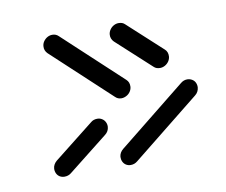

<svg xmlns="http://www.w3.org/2000/svg" viewBox="-48 -476 510 433"><g transform="rotate(-10 207.0 -259.0)"><path d="M223.7 -397Q224.1 -403 227.6 -408.1Q231.1 -413.3 236.5 -416.3Q241.9 -419.3 247.8 -419.3Q256.7 -419.3 261.9 -414.1L340.4 -342.2Q343.7 -339.3 345.4 -335Q347 -330.7 346.7 -325.6Q346.3 -319.6 342.8 -314.4Q339.3 -309.3 333.9 -306.3Q328.5 -303.3 322.6 -303.3Q313.7 -303.3 308.5 -308.5L230 -380.4Q226.7 -383.7 225 -388Q223.3 -392.2 223.7 -397ZM219.6 -99.3Q213.7 -99.3 208.9 -102.2Q204.1 -105.2 201.7 -110.4Q199.3 -115.6 199.6 -121.5Q200 -126.3 202.4 -130.6Q204.8 -134.8 208.9 -138.1L363.3 -261.9Q370 -267.4 378.1 -267.4Q384.1 -267.4 389.1 -264.4Q394.1 -261.5 396.5 -256.3Q398.9 -251.1 398.5 -245.2Q398.1 -240.4 395.7 -235.9Q393.3 -231.5 389.3 -228.5L234.8 -104.8Q228.1 -99.3 219.6 -99.3ZM163 -215.2Q168.9 -215.2 173.7 -212.2Q178.5 -209.3 181.1 -204.1Q183.7 -198.9 183.3 -193Q183 -188.1 180.6 -183.7Q178.1 -179.3 174.1 -176.3L83 -104.4Q76.7 -99.3 67.8 -99.3Q61.9 -99.3 57 -102.2Q52.2 -105.2 49.8 -110.4Q47.4 -115.6 47.8 -121.5Q48.1 -126.3 50.6 -130.6Q53 -134.8 57 -138.1L148.1 -210Q154.1 -215.2 163 -215.2ZM249.3 -273.3Q248.9 -267.4 245.4 -262.2Q241.9 -257 236.3 -254.1Q230.7 -251.1 224.8 -251.1Q216.7 -251.1 211.1 -256.7L78.1 -380.4Q74.8 -383.7 73.1 -388Q71.5 -392.2 71.9 -397Q72.2 -403 75.7 -408.1Q79.3 -413.3 84.6 -416.3Q90 -419.3 95.9 -419.3Q104.4 -419.3 110 -413.7L243 -290Q246.3 -287 248 -282.8Q249.6 -278.5 249.3 -273.3Z"/></g></svg>

Font: 26F Galaxy Sans Oblique
Style: Regular
Weight: 400
Italic angle: -5°
Designer: C₂₉H₂₅N₃O₅
Version: Version 1.200;FEAKit 1.0